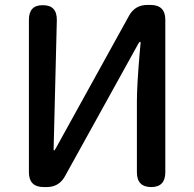

<svg xmlns="http://www.w3.org/2000/svg" viewBox="-20 -757 785 777"><path d="M157 0Q97 0 97 -60V-677Q97 -737 154 -736Q211 -736 210 -675L197 -153Q197 -148 199 -148Q201 -148 207 -159L502 -693Q526 -737 576 -737H589Q649 -737 649 -677V-60Q649 0 592 0Q534 0 534 -60V-347Q534 -410 545 -540L549 -583Q549 -588 546.5 -588Q544 -588 538 -577L243 -44Q219 0 169 0Z"/></svg>

Font: Resource Han Rounded CN Medium
Style: Regular
Weight: 500
Designer: Cyano Hao (round all glyphs); Ryoko NISHIZUKA 西塚涼子 (kana, bopomofo & ideographs); Paul D. Hunt (Latin, Greek & Cyrillic)
Foundry: Cyano Hao
Version: 0.990